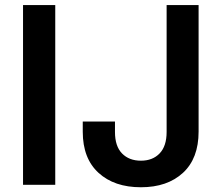

<svg xmlns="http://www.w3.org/2000/svg" viewBox="-20 -748 896 777"><path d="M203.6 -727.5V0H73.2V-727.5ZM550.3 9.8Q442.4 9.8 378.7 -48.6Q314.9 -106.9 314.9 -214.8V-256.3H445.3V-213.9Q445.3 -156.2 473.9 -127Q502.4 -97.7 550.3 -97.7Q597.7 -97.7 626 -127.2Q654.3 -156.7 654.3 -213.9V-727.5H783.7V-215.3Q783.7 -106.9 720.5 -48.6Q657.2 9.8 550.3 9.8Z"/></svg>

Font: Inter-SemiBold
Style: Regular
Weight: 600
Designer: Rasmus Andersson
Foundry: rsms
Version: Version 4.000;git-a52131595